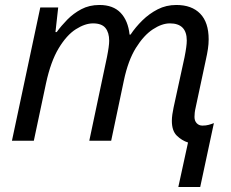

<svg xmlns="http://www.w3.org/2000/svg" viewBox="-20 -566 929 772"><path d="M697 186 736 7Q711 -1 691 -20.5Q671 -40 671 -80Q671 -92 673 -106Q675 -120 678 -134L722 -336Q731 -381 731 -403Q731 -472 663 -472Q631 -472 594.5 -448Q558 -424 526.5 -373.5Q495 -323 478 -242L427 0H339L410 -336Q419 -381 419 -402Q419 -435 404 -453.5Q389 -472 354 -472Q322 -472 285 -448.5Q248 -425 216 -372Q184 -319 165 -231L116 0H28L142 -536H214L203 -437H208Q226 -462 250.5 -487Q275 -512 307 -529Q339 -546 380 -546Q435 -546 465 -514.5Q495 -483 501 -427H505Q525 -457 552.5 -484Q580 -511 614 -528.5Q648 -546 689 -546Q751 -546 785 -511Q819 -476 819 -408Q819 -389 816 -369Q813 -349 808 -327L767 -135Q764 -122 763 -113Q762 -104 762 -96Q762 -80 771 -70.5Q780 -61 794 -61Q808 -61 819 -64Q830 -67 840 -71L785 186Z"/></svg>

Font: Manna Sans
Style: Italic
Weight: 400
Italic angle: -12°
Designer: Monotype Design Team
Foundry: Monotype Imaging Inc.
Version: Version 2.001.1; ttfautohint (v1.8.2)